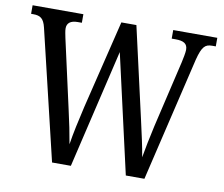

<svg xmlns="http://www.w3.org/2000/svg" viewBox="-78 -810 1054 905"><g transform="rotate(10 448.5 -357.0)"><path d="M78 -620 226 0H316L450 -568L579 0H668L809 -595C826 -661 841 -673 874 -673H891V-714H680V-673H699C737 -673 756 -662 756 -633C756 -619 750 -590 746 -572L671 -252C657 -188 648 -145 640 -98C632 -148 619 -204 604 -271L505 -707H433L330 -284C314 -215 300 -152 292 -99C284 -147 273 -201 259 -262L186 -589C183 -605 179 -621 179 -634C179 -659 196 -673 230 -673H250V-714H7V-673H18C51 -673 68 -662 78 -620Z"/></g></svg>

Font: Noto Serif Ethiopic Cn
Style: Regular
Weight: 400
Width: 3
Designer: Monotype Design Team
Foundry: Monotype Imaging Inc.
Version: Version 2.102